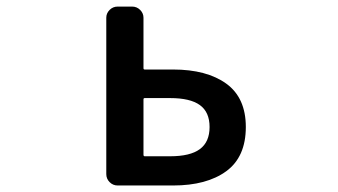

<svg xmlns="http://www.w3.org/2000/svg" viewBox="-20 -570 1040 590"><path d="M341.8 0Q327.1 0 316.9 -10.3Q306.6 -20.5 306.6 -35.2V-515.6Q306.6 -529.3 316.9 -539.6Q327.1 -549.8 341.8 -549.8H385.7Q400.4 -549.8 410.6 -539.6Q420.9 -529.3 420.9 -515.6V-360.4Q420.9 -356.4 424.8 -356.4H511.7Q615.2 -356.4 675.3 -313Q735.4 -269.5 735.4 -179.7Q735.4 -87.9 675.3 -43.9Q615.2 0 511.7 0ZM420.9 -94.7Q420.9 -89.8 424.8 -89.8H502.9Q564.5 -89.8 594.2 -111.8Q624 -133.8 624 -179.7Q624 -225.6 594.2 -247.1Q564.5 -268.6 502.9 -268.6H424.8Q420.9 -268.6 420.9 -264.6Z"/></svg>

Font: Gen Jyuu Gothic L Monospace Medium
Style: Regular
Weight: 500
Designer: [Source Han Sans]
Ryoko NISHIZUKA  (kana & ideographs); Paul D. Hunt (Latin, Greek & Cyrillic); Wenlong ZHANG  (bopomofo
Version: Version 1.002.20150607